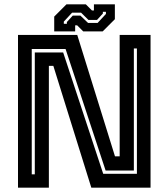

<svg xmlns="http://www.w3.org/2000/svg" viewBox="-20 -860 772 880"><path d="M125.5 -61H139.5V-619.5H269.5L453 -63.5H607.5V-638H593.5V-78.5H464L280.5 -635.5H125.5ZM62.5 0V-700H334L507 -143.5H528.5V-700H670V0H398.5L224.5 -558H204V0ZM228.5 -716V-784L284.5 -840H373.5L401.5 -812H410.5V-840H506.5V-772L450.5 -716H361.5L333.5 -744H324.5V-716ZM272.5 -751H286.5V-759L313.5 -788.5H348.5L383.5 -755H427.5L465.5 -796V-806H451.5V-798L424.5 -768.5H385.5L351.5 -802H310.5L272.5 -761Z"/></svg>

Font: Tourney Thin
Style: Regular
Weight: 100
Designer: Tyler Finck
Foundry: Etcetera Type Co
Version: Version 1.015